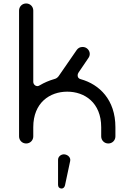

<svg xmlns="http://www.w3.org/2000/svg" viewBox="-20 -828 744 1108"><path d="M446 -371C434 -374 428 -381 428 -394C428 -399 430 -404 433 -409L490 -493C495 -500 498 -508 498 -517C498 -537 481 -557 457 -557C442 -557 431 -551 423 -540L318 -388C311 -379 303 -374 294 -372C263 -363 235 -351 210 -336C205 -333 200 -331 197 -331C182 -331 172 -343 172 -356V-767C172 -790 154 -808 131 -808C108 -808 90 -790 90 -767V-41C90 -18 108 0 131 0C154 0 172 -18 172 -41V-94C172 -236 268 -299 368 -299C468 -299 564 -236 564 -94V-41C564 -18 582 0 605 0C628 0 646 -18 646 -41V-94C646 -252 554 -341 446 -371ZM385 101C389 82 373 66 354 63C335 60 315 74 315 94V238C315 251 321 258 333 260C344 261 352 254 355 242Z"/></svg>

Font: Fabada
Style: Regular
Weight: 400
Designer: deFharo
Foundry: deFharo.com
Version: Version 4.000 2011 initial release